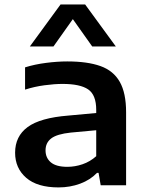

<svg xmlns="http://www.w3.org/2000/svg" viewBox="-20 -828 654 858"><path d="M241.5 9.5Q146.5 9.5 97 -33.5Q47.5 -76.5 47.5 -145.5Q47.5 -219 103.5 -260.2Q159.5 -301.5 285 -311.5L410 -323V-336.5Q410 -404 374 -428.5Q338 -453 259.5 -453Q224 -453 179 -447Q134 -441 92 -427.5V-527Q135 -540.5 185.8 -547Q236.5 -553.5 280.5 -553.5Q370.5 -553.5 428.8 -532.8Q487 -512 515.2 -462.2Q543.5 -412.5 543.5 -326.5V0H430L420.5 -55.5H413.5Q383.5 -24 338.2 -7.2Q293 9.5 241.5 9.5ZM183.5 -156Q183.5 -122.5 207.2 -102.5Q231 -82.5 281 -82.5Q315 -82.5 348.8 -94Q382.5 -105.5 410 -130V-246L296 -235.5Q234.5 -229 209 -209.5Q183.5 -190 183.5 -156ZM113.5 -620.5 250.5 -808H360.5L497.5 -620.5H392L305.5 -742.5L219 -620.5Z"/></svg>

Font: Encode Sans Expanded SemiBold
Style: Regular
Weight: 600
Width: 7
Designer: Multiple Designers
Foundry: Impallari Type
Version: Version 3.000; ttfautohint (v1.8.3) -l 8 -r 50 -G 200 -x 14 